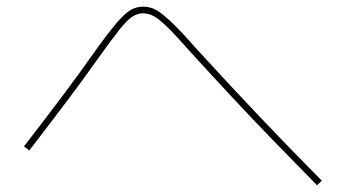

<svg xmlns="http://www.w3.org/2000/svg" viewBox="-20 -635 1040 577"><path d="M933 -78Q865 -147 802 -212Q739 -277 678 -342.5Q617 -408 554 -477Q510 -527 484 -552.5Q458 -578 442 -586.5Q426 -595 410 -595Q394 -595 378.5 -585.5Q363 -576 339.5 -546.5Q316 -517 273 -457Q235 -403 185.5 -337Q136 -271 68 -183L52 -195Q120 -283 169.5 -349Q219 -415 257 -469Q301 -531 327 -562Q353 -593 371 -604Q389 -615 410 -615Q425 -615 438.5 -610Q452 -605 469 -591.5Q486 -578 510 -554Q534 -530 568 -491Q662 -388 753 -292Q844 -196 947 -92Z"/></svg>

Font: M PLUS 1 Code Thin
Style: Regular
Weight: 250
Designer: Coji Morishita
Foundry: UNDERFOREST DESIGN
Version: Version 1.002